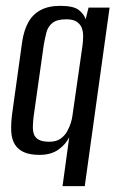

<svg xmlns="http://www.w3.org/2000/svg" viewBox="-20 -521 409 657"><path d="M194 116 217 -52Q206 -28 180.5 -9.5Q155 9 115 9Q83 9 62.5 0Q42 -9 31 -26.5Q20 -44 18.5 -71Q17 -98 22 -135L56 -379Q62 -418 77 -445Q92 -472 119 -486.5Q146 -501 186 -501Q232 -501 250 -486.5Q268 -472 273 -455L283 -495H355L270 116ZM149 -36Q172 -36 186.5 -46Q201 -56 209.5 -71Q218 -86 222.5 -101Q227 -116 228 -126L262 -363Q264 -377 264.5 -393.5Q265 -410 260.5 -423.5Q256 -437 243.5 -446Q231 -455 207 -455Q175 -455 159.5 -442.5Q144 -430 139 -410.5Q134 -391 130 -369L95 -122Q93 -105 92.5 -89.5Q92 -74 96 -62Q100 -50 112.5 -43Q125 -36 149 -36Z"/></svg>

Font: Alumni Sans Thin Medium
Style: Italic
Weight: 500
Italic angle: -8°
Version: Version 1.016